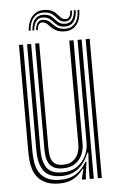

<svg xmlns="http://www.w3.org/2000/svg" viewBox="-54 -779 511 825"><g transform="rotate(-5 202.0 -366.5)"><path d="M169.8 8Q134.5 8 111.8 -2Q89 -12 75.9 -28.1Q62.8 -44.2 56.6 -63.9Q50.5 -83.5 48.9 -103Q47.2 -122.5 47.2 -139V-600H64.8V-142Q64.8 -122.8 67.4 -99.5Q70 -76.2 80.2 -55.4Q90.5 -34.5 112.9 -21Q135.2 -7.5 174.8 -7.5Q214 -7.5 241.6 -25Q269.2 -42.5 287.8 -75H292.5L284.2 -14.5V0H266.8V-5.8L277 -46.2H273.8Q255 -20 230 -6Q205 8 169.8 8ZM335 0V-600H352.2V0ZM189.2 -55.5Q163.5 -55.5 148.8 -64.4Q134 -73.2 127.2 -87.2Q120.5 -101.2 118.8 -117.4Q117 -133.5 117 -148.2V-600H134.5V-149.2Q134.5 -131 137.5 -112.9Q140.5 -94.8 152.5 -82.9Q164.5 -71 191.8 -71Q216 -71 232 -81.8Q248 -92.5 256.1 -110.9Q264.2 -129.2 264.2 -152.2V-600H282.5V-153.5Q282.5 -127 272 -104.6Q261.5 -82.2 240.8 -68.9Q220 -55.5 189.2 -55.5ZM179.5 -23.2Q126.2 -23.5 104.2 -53.8Q82.2 -84 82.2 -143V-600H99.8V-145Q99.8 -95 117.8 -66.8Q135.8 -38.5 185.5 -38.5Q223.5 -38.5 248.9 -56Q274.2 -73.5 287.1 -100.2Q300 -127 300 -155V-600H317.5V0H300V-42L303.8 -113.2H299.2Q284.8 -73.5 255 -48.1Q225.2 -22.8 179.5 -23.2ZM94.5 -657Q97.2 -700 119.1 -721.9Q141 -743.8 176 -740Q194.5 -738.2 205.4 -731.5Q216.2 -724.8 223.2 -716.4Q230.2 -708 237.1 -701.5Q244 -695 254.2 -694Q266 -692.2 272.5 -700.9Q279 -709.5 279.5 -728H287Q286.8 -706 278 -693.9Q269.2 -681.8 251.2 -683.5Q238.2 -684.2 230.4 -690.8Q222.5 -697.2 215.8 -705.4Q209 -713.5 199.2 -720.5Q189.5 -727.5 172.5 -729.2Q142 -733.2 123.2 -714Q104.5 -694.8 102.5 -657ZM110.2 -657Q112.5 -690.8 128.1 -706.8Q143.8 -722.8 169 -719.8Q185 -718.2 194.4 -711.4Q203.8 -704.5 210.8 -696.2Q217.8 -688 226.2 -681.5Q234.8 -675 249 -673.8Q270.5 -671.8 282.4 -686.2Q294.2 -700.8 295 -728H303Q302.5 -694.8 287.9 -677.2Q273.2 -659.8 247 -662Q231.2 -663 221.6 -669.5Q212 -676 204.6 -684.4Q197.2 -692.8 188.5 -699.6Q179.8 -706.5 165.5 -708.2Q144 -711.5 131.9 -697.5Q119.8 -683.5 118.2 -657ZM126.2 -657Q128 -679.2 137 -690Q146 -700.8 162.8 -698.5Q175.2 -697 183.8 -690.5Q192.2 -684 200 -675.6Q207.8 -667.2 218.2 -660.6Q228.8 -654 245.8 -652.5Q276 -649.8 293.4 -670Q310.8 -690.2 310.8 -728H318.8Q317.8 -684.8 298 -661.9Q278.2 -639 242.2 -641.5Q223.2 -642.8 211.2 -649.4Q199.2 -656 191.1 -664.2Q183 -672.5 175.9 -679.2Q168.8 -686 159.2 -687.5Q147.8 -689.8 141.1 -681.8Q134.5 -673.8 133.8 -657Z"/></g></svg>

Font: Big Shoulders Inline Display Thin SemiBold
Style: Regular
Weight: 600
Version: Version 2.002